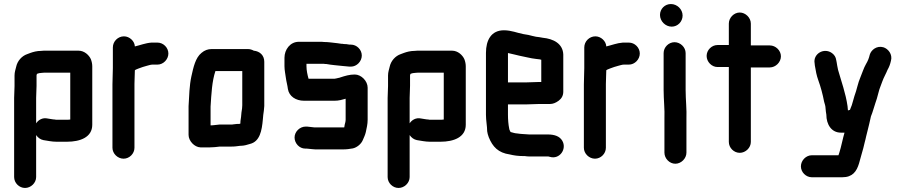

<svg xmlns="http://www.w3.org/2000/svg" viewBox="-20 -711 4485 951"><path d="M161 -286V-338C162 -341 163 -344 163 -345C164 -345 165 -345 165 -346C171 -348 178 -350 186 -350C194 -351 200 -351 204 -351H328V-119C323 -118 317 -118 312 -118H259C257 -118 255 -118 252 -119C242 -119 225 -123 216 -124C190 -130 169 -116 159 -100V-226C159 -240 161 -273 161 -286ZM50 -226V166C50 195 75 220 104 220C133 220 159 195 159 166V-42C168 -29 180 -20 195 -17C215 -14 237 -9 259 -9H312C377 -9 437 -31 437 -93V-382C437 -393 435 -405 430 -418C421 -438 398 -460 369 -460H204C199 -460 192 -460 184 -459C163 -459 145 -454 131 -449L115 -443C88 -434 66 -409 60 -380C57 -367 52 -354 52 -337V-285C52 -272 50 -239 50 -226Z M814 -446C814 -475 789 -500 760 -500H730C701 -498 674 -487 648 -481C647 -507 622 -531 594 -531C564 -531 539 -506 539 -476V-374C539 -350 537 -319 537 -293V21C537 50 563 75 592 75C621 75 646 50 646 21V-295C646 -316 648 -346 648 -363C653 -367 658 -368 667 -372C681 -377 694 -382 707 -385C716 -387 726 -391 735 -391H760C789 -391 814 -417 814 -446Z M1023 -90V-183C1027 -246 1030 -309 1047 -359H1180V-190C1179 -182 1179 -177 1179 -174C1178 -169 1177 -162 1176 -154L1174 -132L1171 -111C1171 -107 1171 -103 1170 -98C1165 -97 1159 -97 1153 -97L1135 -95C1131 -94 1128 -94 1125 -94H1066C1052 -93 1037 -90 1023 -90ZM973 19H1019C1033 19 1055 17 1069 15H1125C1132 15 1139 15 1147 14L1163 12C1168 11 1172 11 1175 11C1188 11 1206 6 1218 2C1267 -10 1277 -63 1282 -120L1284 -142C1286 -159 1288 -165 1289 -186V-405C1289 -437 1267 -457 1237 -460C1228 -465 1218 -468 1208 -468H1028C1010 -468 993 -462 978 -449C948 -425 938 -378 928 -333C918 -288 917 -237 914 -185V-43C914 -13 943 18 973 19Z M1737 -342C1711 -342 1689 -335 1667 -328C1662 -326 1658 -325 1656 -325C1650 -324 1642 -321 1637 -321H1508V-322C1503 -340 1498 -362 1498 -383V-395H1583C1588 -394 1592 -394 1596 -394C1622 -389 1652 -387 1679 -384C1689 -384 1702 -381 1711 -381H1718C1747 -381 1772 -407 1772 -436C1772 -465 1747 -490 1718 -490H1711C1702 -492 1691 -493 1682 -493C1679 -494 1676 -494 1672 -494C1666 -495 1659 -496 1651 -497C1628 -499 1609 -503 1585 -503C1578 -504 1572 -504 1565 -504H1460C1417 -504 1389 -465 1389 -425V-383C1389 -363 1394 -342 1396 -325C1398 -308 1404 -288 1406 -270C1412 -234 1445 -212 1486 -212H1637C1659 -212 1674 -217 1692 -222V-118C1692 -109 1689 -100 1687 -92C1687 -89 1686 -85 1685 -80H1537C1526 -81 1512 -83 1501 -84H1494C1465 -84 1439 -59 1439 -30C1439 -1 1463 25 1492 25H1499C1508 25 1519 28 1529 28C1537 29 1545 29 1552 29H1678C1697 29 1711 27 1728 24C1749 19 1769 2 1777 -17C1782 -29 1789 -43 1792 -57C1796 -77 1801 -95 1801 -118V-277C1801 -309 1770 -342 1737 -342Z M2011 -286V-338C2012 -341 2013 -344 2013 -345C2014 -345 2015 -345 2015 -346C2021 -348 2028 -350 2036 -350C2044 -351 2050 -351 2054 -351H2178V-119C2173 -118 2167 -118 2162 -118H2109C2107 -118 2105 -118 2102 -119C2092 -119 2075 -123 2066 -124C2040 -130 2019 -116 2009 -100V-226C2009 -240 2011 -273 2011 -286ZM1900 -226V166C1900 195 1925 220 1954 220C1983 220 2009 195 2009 166V-42C2018 -29 2030 -20 2045 -17C2065 -14 2087 -9 2109 -9H2162C2227 -9 2287 -31 2287 -93V-382C2287 -393 2285 -405 2280 -418C2271 -438 2248 -460 2219 -460H2054C2049 -460 2042 -460 2034 -459C2013 -459 1995 -454 1981 -449L1965 -443C1938 -434 1916 -409 1910 -380C1907 -367 1902 -354 1902 -337V-285C1902 -272 1900 -239 1900 -226Z M2590 -303H2496V-448C2498 -448 2500 -448 2502 -447C2518 -444 2538 -438 2553 -435C2581 -430 2607 -422 2636 -419L2653 -417L2661 -415V-305H2652C2639 -305 2605 -303 2590 -303ZM2652 -196H2705C2718 -196 2732 -201 2747 -212C2762 -223 2770 -238 2770 -257V-441C2768 -495 2721 -519 2668 -524L2651 -527L2635 -529C2622 -531 2611 -535 2597 -538L2573 -542C2541 -548 2513 -561 2476 -561C2413 -561 2387 -512 2387 -449V-142C2387 -114 2393 -86 2393 -61C2394 -52 2397 -42 2401 -31C2420 16 2448 46 2505 54C2525 59 2547 62 2571 62H2579C2586 63 2594 64 2601 64H2696L2704 66C2752 80 2789 27 2765 -14C2752 -36 2727 -45 2693 -45H2601C2592 -45 2581 -47 2571 -47C2564 -47 2548 -49 2542 -50C2534 -50 2519 -54 2513 -56C2511 -56 2508 -57 2508 -59C2507 -62 2502 -69 2502 -75C2498 -94 2496 -119 2496 -143V-194H2590C2605 -194 2638 -196 2652 -196Z M3149 -446C3149 -475 3124 -500 3095 -500H3065C3036 -498 3009 -487 2983 -481C2982 -507 2957 -531 2929 -531C2899 -531 2874 -506 2874 -476V-374C2874 -350 2872 -319 2872 -293V21C2872 50 2898 75 2927 75C2956 75 2981 50 2981 21V-295C2981 -316 2983 -346 2983 -363C2988 -367 2993 -368 3002 -372C3016 -377 3029 -382 3042 -385C3051 -387 3061 -391 3070 -391H3095C3124 -391 3149 -417 3149 -446Z M3267 -448V-265C3267 -218 3273 -168 3271 -123V45C3271 74 3296 100 3325 100C3354 100 3380 74 3380 45V-122C3382 -168 3376 -218 3376 -265V-448C3376 -477 3350 -502 3321 -502C3292 -502 3267 -477 3267 -448ZM3249 -637C3249 -606 3276 -579 3307 -579C3337 -579 3361 -604 3361 -634C3361 -665 3334 -691 3303 -691C3273 -691 3249 -667 3249 -637Z M3590 -594V-488H3534C3505 -488 3480 -463 3480 -434C3480 -405 3505 -379 3534 -379H3590V-8C3590 21 3615 46 3644 46C3673 46 3699 21 3699 -8V-377H3793C3822 -377 3848 -403 3848 -432C3848 -461 3822 -486 3793 -486H3699V-594C3699 -623 3673 -649 3644 -649C3615 -649 3590 -623 3590 -594Z M4073 -143C4073 -95 4098 -54 4145 -54H4163C4161 -47 4159 -40 4157 -32L4150 -3C4146 13 4142 32 4137 46L4133 58H4001C3972 58 3947 84 3947 113C3947 142 3972 167 4001 167H4152C4203 167 4223 138 4235 98C4241 74 4249 50 4256 23L4263 -6C4266 -16 4268 -26 4270 -35L4276 -59C4282 -83 4288 -107 4294 -135C4303 -156 4308 -178 4316 -201L4323 -222C4327 -237 4327 -238 4332 -255C4336 -273 4345 -291 4350 -307C4357 -327 4369 -347 4376 -365C4384 -379 4389 -392 4393 -410C4402 -442 4379 -470 4355 -477C4323 -486 4295 -464 4288 -440C4284 -422 4278 -408 4269 -393C4258 -374 4251 -350 4242 -329C4229 -300 4224 -266 4212 -235C4207 -220 4204 -204 4199 -190L4195 -180C4193 -175 4191 -171 4190 -167C4187 -166 4184 -165 4180 -164C4180 -171 4178 -176 4178 -185C4169 -249 4147 -308 4131 -365L4127 -385L4124 -403L4122 -413C4120 -428 4113 -439 4101 -448C4061 -477 4006 -444 4015 -397L4016 -387C4020 -361 4025 -336 4033 -314C4045 -281 4055 -244 4062 -207C4065 -197 4069 -185 4069 -175C4070 -162 4071 -155 4073 -143Z"/></svg>

Font: Electronic
Style: ExHv
Weight: 900
Version: Version 1.011